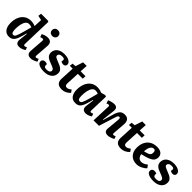

<svg xmlns="http://www.w3.org/2000/svg" viewBox="362 -2302 3844 3844"><g transform="rotate(45 2284.0 -380.0)"><path d="M541 -118Q540 -95 545 -85Q550 -75 566 -75Q577 -75 591 -79.5Q605 -84 617 -92L638 -36Q621 -21 581.5 -3.5Q542 14 497 14Q440 14 420 -18Q400 -50 406 -100L426 -280L416 -282L389 -184Q374 -130 354 -85Q334 -40 300 -13Q266 14 206 14Q128 14 83.5 -45Q39 -104 39 -206Q39 -299 70 -371Q101 -443 160 -484.5Q219 -526 303 -526Q343 -526 374.5 -518Q406 -510 424 -501L432 -678L333 -699L342 -767H542L560 -751ZM245 -72Q260 -72 272.5 -79Q285 -86 296.5 -107.5Q308 -129 321.5 -169.5Q335 -210 353 -276L397 -437Q382 -444 360.5 -448.5Q339 -453 322 -453Q276 -453 247 -416.5Q218 -380 205 -319Q192 -258 192 -186Q192 -133 204 -102.5Q216 -72 245 -72Z M728 -692Q728 -727 751.5 -750.5Q775 -774 815 -774Q854 -774 878 -751Q902 -728 902 -692Q902 -656 878 -633Q854 -610 816 -610Q775 -610 751.5 -633Q728 -656 728 -692ZM743 -398Q745 -438 720 -438Q697 -438 661 -423L639 -489Q659 -500 697 -513Q735 -526 780 -526Q833 -526 863 -496.5Q893 -467 888 -399L868 -117Q866 -96 870.5 -85Q875 -74 892 -74Q915 -74 947 -95L969 -37Q955 -27 931.5 -15Q908 -3 879.5 5.5Q851 14 823 14Q763 14 739.5 -16Q716 -46 721 -103Z M1213 -53Q1252 -53 1277.5 -68Q1303 -83 1303 -113Q1303 -143 1277 -159.5Q1251 -176 1201 -194Q1157 -209 1117.5 -227.5Q1078 -246 1053.5 -277Q1029 -308 1029 -361Q1029 -400 1051 -438.5Q1073 -477 1123 -502.5Q1173 -528 1256 -528Q1302 -528 1343 -515.5Q1384 -503 1409.5 -478.5Q1435 -454 1435 -419Q1435 -392 1417.5 -376.5Q1400 -361 1375 -361Q1354 -361 1334 -368Q1314 -375 1306 -383L1311 -407Q1318 -434 1304 -448.5Q1290 -463 1248 -463Q1201 -463 1179 -445Q1157 -427 1157 -403Q1157 -377 1183.5 -361Q1210 -345 1257 -328Q1299 -312 1338 -293.5Q1377 -275 1402.5 -245Q1428 -215 1428 -166Q1428 -83 1365.5 -34.5Q1303 14 1197 14Q1146 14 1102.5 3.5Q1059 -7 1033 -28.5Q1007 -50 1007 -83Q1007 -116 1028 -132.5Q1049 -149 1078 -149Q1095 -149 1111.5 -145Q1128 -141 1137 -136V-106Q1137 -79 1152 -66Q1167 -53 1213 -53Z M1494 -506 1572 -514 1625 -674H1726L1717 -512H1855L1851 -437H1714L1700 -163Q1698 -125 1709.5 -104.5Q1721 -84 1755 -84Q1780 -84 1802.5 -96Q1825 -108 1848 -127L1887 -72Q1857 -36 1808 -11Q1759 14 1699 14Q1621 14 1584.5 -25.5Q1548 -65 1552 -137L1567 -437H1486Z M2422 -118Q2421 -96 2426 -85.5Q2431 -75 2448 -75Q2469 -75 2494 -92L2515 -34Q2497 -18 2458 -2Q2419 14 2380 14Q2333 14 2306 -13Q2279 -40 2286 -99L2307 -280L2297 -282L2272 -191Q2256 -131 2235.5 -84.5Q2215 -38 2181 -12Q2147 14 2089 14Q2003 14 1961.5 -44.5Q1920 -103 1920 -196Q1920 -293 1951.5 -367.5Q1983 -442 2041.5 -484Q2100 -526 2181 -526Q2225 -526 2259 -517Q2293 -508 2311 -499L2402 -524L2435 -510ZM2128 -72Q2143 -72 2155 -79.5Q2167 -87 2178.5 -109Q2190 -131 2204 -173.5Q2218 -216 2237 -286L2277 -436Q2266 -442 2245 -447.5Q2224 -453 2204 -453Q2158 -453 2129.5 -416Q2101 -379 2087.5 -318Q2074 -257 2074 -185Q2074 -120 2087.5 -96Q2101 -72 2128 -72Z M3153 -33Q3139 -23 3113.5 -12Q3088 -1 3059 6.5Q3030 14 3006 14Q2954 14 2930 -12Q2906 -38 2911 -86L2936 -357Q2939 -391 2932 -403.5Q2925 -416 2910 -416Q2888 -416 2877 -395.5Q2866 -375 2849 -319L2748 0H2594L2610 -402Q2611 -437 2587 -437Q2578 -437 2566 -433.5Q2554 -430 2536 -423L2515 -490Q2525 -496 2549 -504.5Q2573 -513 2602 -519.5Q2631 -526 2659 -526Q2758 -526 2747 -421L2716 -145L2726 -143L2794 -375Q2817 -449 2852.5 -487.5Q2888 -526 2959 -526Q3027 -526 3057 -485Q3087 -444 3081 -370L3061 -117Q3059 -93 3063.5 -83.5Q3068 -74 3085 -74Q3095 -74 3107.5 -78.5Q3120 -83 3131 -90Z M3168 -506 3246 -514 3299 -674H3400L3391 -512H3529L3525 -437H3388L3374 -163Q3372 -125 3383.5 -104.5Q3395 -84 3429 -84Q3454 -84 3476.5 -96Q3499 -108 3522 -127L3561 -72Q3531 -36 3482 -11Q3433 14 3373 14Q3295 14 3258.5 -25.5Q3222 -65 3226 -137L3241 -437H3160Z M3870 -526Q3951 -526 3994.5 -491Q4038 -456 4038 -395Q4038 -326 3990 -287.5Q3942 -249 3844 -222L3748 -197Q3754 -149 3782.5 -117.5Q3811 -86 3857 -86Q3921 -86 3990 -144L4034 -84Q3997 -42 3938 -14Q3879 14 3819 14Q3715 14 3653.5 -50Q3592 -114 3592 -225Q3592 -319 3626 -386Q3660 -453 3723 -489.5Q3786 -526 3870 -526ZM3898 -393Q3898 -454 3852 -454Q3809 -454 3780.5 -411Q3752 -368 3746 -276L3812 -294Q3855 -305 3876.5 -326Q3898 -347 3898 -393Z M4311 -53Q4350 -53 4375.5 -68Q4401 -83 4401 -113Q4401 -143 4375 -159.5Q4349 -176 4299 -194Q4255 -209 4215.5 -227.5Q4176 -246 4151.5 -277Q4127 -308 4127 -361Q4127 -400 4149 -438.5Q4171 -477 4221 -502.5Q4271 -528 4354 -528Q4400 -528 4441 -515.5Q4482 -503 4507.5 -478.5Q4533 -454 4533 -419Q4533 -392 4515.5 -376.5Q4498 -361 4473 -361Q4452 -361 4432 -368Q4412 -375 4404 -383L4409 -407Q4416 -434 4402 -448.5Q4388 -463 4346 -463Q4299 -463 4277 -445Q4255 -427 4255 -403Q4255 -377 4281.5 -361Q4308 -345 4355 -328Q4397 -312 4436 -293.5Q4475 -275 4500.5 -245Q4526 -215 4526 -166Q4526 -83 4463.5 -34.5Q4401 14 4295 14Q4244 14 4200.5 3.5Q4157 -7 4131 -28.5Q4105 -50 4105 -83Q4105 -116 4126 -132.5Q4147 -149 4176 -149Q4193 -149 4209.5 -145Q4226 -141 4235 -136V-106Q4235 -79 4250 -66Q4265 -53 4311 -53Z"/></g></svg>

Font: Literata 12pt
Style: Bold Italic
Weight: 700
Italic angle: -2°
Designer: Latin by Veronika Burian and Jose Scaglione. Greek by Irene Vlachou. Cyrillic by Vera Evstafieva
Foundry: TypeTogether
Version: Version 3.002